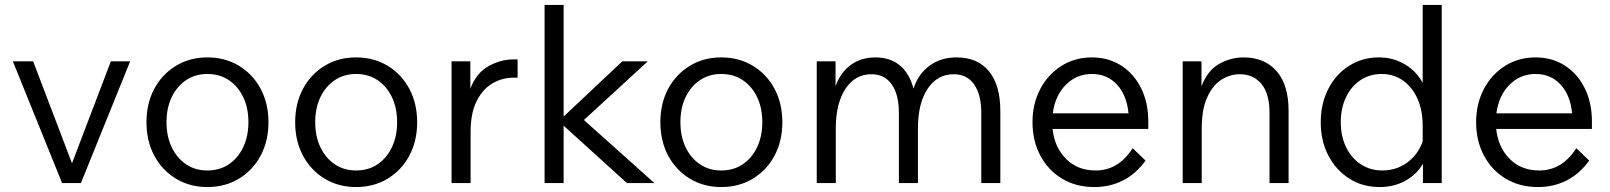

<svg xmlns="http://www.w3.org/2000/svg" viewBox="-20 -740 6508 776"><path d="M307 0H231L32 -492H114L271 -80L428 -492H506Z M818 16Q747 16 691 -18Q635 -52 603.5 -111Q572 -170 572 -246Q572 -322 603.5 -381Q635 -440 691 -474Q747 -508 818 -508Q890 -508 946 -474Q1002 -440 1033.5 -381Q1065 -322 1065 -246Q1065 -170 1033.5 -111Q1002 -52 946 -18Q890 16 818 16ZM818 -51Q868 -51 905 -76Q942 -101 963 -145Q984 -189 984 -246Q984 -304 963 -347.5Q942 -391 905 -416Q868 -441 818 -441Q769 -441 732 -416Q695 -391 674 -347.5Q653 -304 653 -246Q653 -189 674 -145Q695 -101 732 -76Q769 -51 818 -51Z M1419 16Q1348 16 1292 -18Q1236 -52 1204.5 -111Q1173 -170 1173 -246Q1173 -322 1204.5 -381Q1236 -440 1292 -474Q1348 -508 1419 -508Q1491 -508 1547 -474Q1603 -440 1634.5 -381Q1666 -322 1666 -246Q1666 -170 1634.5 -111Q1603 -52 1547 -18Q1491 16 1419 16ZM1419 -51Q1469 -51 1506 -76Q1543 -101 1564 -145Q1585 -189 1585 -246Q1585 -304 1564 -347.5Q1543 -391 1506 -416Q1469 -441 1419 -441Q1370 -441 1333 -416Q1296 -391 1275 -347.5Q1254 -304 1254 -246Q1254 -189 1275 -145Q1296 -101 1333 -76Q1370 -51 1419 -51Z M2072 -500V-426H2055Q2009 -426 1969.5 -402.5Q1930 -379 1906 -330.5Q1882 -282 1882 -206V0H1805V-492H1881V-382Q1906 -446 1955 -473Q2004 -500 2056 -500Z M2258 0H2181V-720H2258V-269L2495 -492H2598L2340 -255L2625 0H2514L2258 -232Z M2895 16Q2824 16 2768 -18Q2712 -52 2680.5 -111Q2649 -170 2649 -246Q2649 -322 2680.5 -381Q2712 -440 2768 -474Q2824 -508 2895 -508Q2967 -508 3023 -474Q3079 -440 3110.5 -381Q3142 -322 3142 -246Q3142 -170 3110.5 -111Q3079 -52 3023 -18Q2967 16 2895 16ZM2895 -51Q2945 -51 2982 -76Q3019 -101 3040 -145Q3061 -189 3061 -246Q3061 -304 3040 -347.5Q3019 -391 2982 -416Q2945 -441 2895 -441Q2846 -441 2809 -416Q2772 -391 2751 -347.5Q2730 -304 2730 -246Q2730 -189 2751 -145Q2772 -101 2809 -76Q2846 -51 2895 -51Z M4023 0H3946V-284Q3946 -358 3917 -399Q3888 -440 3835 -440Q3768 -440 3729 -381Q3690 -322 3690 -221V0H3613V-284Q3613 -358 3584 -399Q3555 -440 3502 -440Q3436 -440 3397 -381Q3358 -322 3358 -221V0H3281V-492H3357V-392Q3377 -447 3418.5 -477.5Q3460 -508 3518 -508Q3578 -508 3617 -475.5Q3656 -443 3672 -382Q3692 -442 3737.5 -475Q3783 -508 3846 -508Q3931 -508 3977 -452Q4023 -396 4023 -292Z M4558 -141 4610 -91Q4571 -37 4518.5 -10.5Q4466 16 4403 16Q4329 16 4272.5 -18Q4216 -52 4184.5 -111.5Q4153 -171 4153 -246Q4153 -321 4184.5 -380.5Q4216 -440 4270.5 -474Q4325 -508 4393 -508Q4460 -508 4511.5 -475Q4563 -442 4592 -383.5Q4621 -325 4621 -249V-219H4234Q4242 -145 4288.5 -98Q4335 -51 4408 -51Q4454 -51 4491 -73Q4528 -95 4558 -141ZM4393 -441Q4331 -441 4287.5 -397Q4244 -353 4235 -282H4541Q4534 -355 4494.5 -398Q4455 -441 4393 -441Z M5188 0H5111V-283Q5111 -361 5078.5 -400.5Q5046 -440 4991 -440Q4951 -440 4916 -417.5Q4881 -395 4859 -346.5Q4837 -298 4837 -221V0H4760V-492H4836V-391Q4860 -455 4907 -481.5Q4954 -508 5006 -508Q5091 -508 5139.5 -452.5Q5188 -397 5188 -292Z M5731 0V-78Q5706 -35 5660 -9.5Q5614 16 5556 16Q5487 16 5433.5 -18Q5380 -52 5349 -111Q5318 -170 5318 -246Q5318 -321 5348.5 -380.5Q5379 -440 5432.5 -474Q5486 -508 5553 -508Q5611 -508 5658 -480Q5705 -452 5730 -405V-720H5807V0ZM5399 -246Q5399 -189 5420.5 -145Q5442 -101 5480 -76Q5518 -51 5567 -51Q5624 -51 5668 -83.5Q5712 -116 5730 -169V-232Q5730 -294 5709 -341Q5688 -388 5650.5 -414.5Q5613 -441 5564 -441Q5516 -441 5478.5 -416Q5441 -391 5420 -347Q5399 -303 5399 -246Z M6351 -141 6403 -91Q6364 -37 6311.5 -10.5Q6259 16 6196 16Q6122 16 6065.5 -18Q6009 -52 5977.5 -111.5Q5946 -171 5946 -246Q5946 -321 5977.5 -380.5Q6009 -440 6063.5 -474Q6118 -508 6186 -508Q6253 -508 6304.5 -475Q6356 -442 6385 -383.5Q6414 -325 6414 -249V-219H6027Q6035 -145 6081.5 -98Q6128 -51 6201 -51Q6247 -51 6284 -73Q6321 -95 6351 -141ZM6186 -441Q6124 -441 6080.5 -397Q6037 -353 6028 -282H6334Q6327 -355 6287.5 -398Q6248 -441 6186 -441Z"/></svg>

Font: Wix Madefor Text
Style: Regular
Weight: 400
Designer: Dalton Maag Ltd
Foundry: Dalton Maag Ltd
Version: Version 3.100